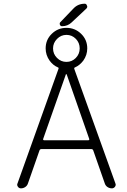

<svg xmlns="http://www.w3.org/2000/svg" viewBox="-20 -1111 691 1041"><path d="M267.6 -848.6Q267.6 -818.4 289.1 -796.9Q310.5 -775.4 340.3 -775.4Q370.1 -775.4 391.1 -796.9Q412.1 -818.4 412.1 -848.6Q412.1 -878.9 391.1 -900.4Q370.1 -921.9 340.3 -921.9Q310.5 -921.9 289.1 -899.9Q267.6 -877.9 267.6 -848.6ZM204.1 -302.7Q197.3 -302.7 194.3 -295.9L131.8 -117.2Q127.9 -104.5 117.2 -97.2Q106.4 -89.8 93.8 -89.8Q83 -89.8 77.1 -98.6Q73.2 -103.5 73.2 -109.4Q73.2 -113.3 75.2 -117.2L296.9 -737.3Q299.8 -744.1 293 -746.1Q267.6 -756.8 249 -782.2Q227.5 -812.5 227.5 -848.6Q227.5 -895.5 260.7 -927.7Q293.9 -960 340.3 -960Q386.7 -960 419.9 -927.7Q453.1 -895.5 453.1 -848.6Q453.1 -812.5 431.6 -782.2Q412.1 -756.8 387.7 -746.1Q380.9 -744.1 382.8 -737.3L605.5 -117.2Q607.4 -113.3 607.4 -110.4Q607.4 -103.5 603.5 -98.6Q596.7 -89.8 586.9 -89.8Q573.2 -89.8 562.5 -97.2Q551.8 -104.5 547.9 -117.2L485.4 -295.9Q482.4 -302.7 475.6 -302.7ZM213.9 -357.4Q212.9 -355.5 214.4 -353Q215.8 -350.6 218.8 -350.6H459Q461.9 -350.6 463.4 -353Q464.8 -355.5 463.9 -357.4L341.8 -707Q340.8 -709 338.9 -709Q336.9 -709 336.9 -707ZM368.2 -989.3Q346.7 -968.8 316.4 -968.8Q308.6 -968.8 304.7 -976.6Q303.7 -979.5 303.7 -982.4Q303.7 -987.3 306.6 -990.2L377.9 -1064.5Q402.3 -1090.8 439.5 -1090.8Q448.2 -1090.8 451.2 -1081.1Q453.1 -1078.1 453.1 -1075.2Q453.1 -1069.3 449.2 -1065.4Z"/></svg>

Font: irohamaru Light
Style: Regular
Weight: 200
Designer: [Source Han Sans]
Ryoko NISHIZUKA  (kana & ideographs); Paul D. Hunt (Latin, Greek & Cyrillic); Wenlong ZHANG  (bopomofo
Version: Version 1.01